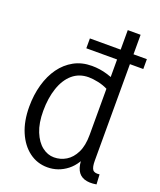

<svg xmlns="http://www.w3.org/2000/svg" viewBox="-152 -920 856 1026"><g transform="rotate(20 276.0 -407.0)"><path d="M544 -714V-658H220V-714ZM468 -825V-109Q468 -73 478 -59Q488 -45 517 -49L520 7Q479 14 451.5 4.5Q424 -5 411 -31Q398 -57 398 -102V-147H427Q403 -67 353 -28Q303 11 241 11Q183 11 137.5 -23Q92 -57 66 -118Q40 -179 40 -261Q40 -328 56.5 -386.5Q73 -445 104 -488Q135 -531 179.5 -555.5Q224 -580 281 -580Q327 -580 369.5 -567Q412 -554 448 -533L398 -490Q371 -504 340 -510.5Q309 -517 286 -517Q232 -517 194.5 -485Q157 -453 137.5 -395.5Q118 -338 118 -265Q118 -196 137.5 -148Q157 -100 188.5 -75.5Q220 -51 256 -51Q293 -51 324.5 -70Q356 -89 375.5 -128.5Q395 -168 395 -229V-825Z"/></g></svg>

Font: Yaldevi
Style: Regular
Weight: 400
Designer: Sol Matas, Rajitha Manaperi, Kosala Senevirathne
Foundry: Mooniak
Version: Version 1.100